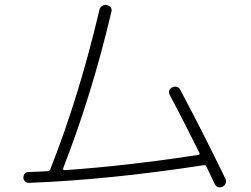

<svg xmlns="http://www.w3.org/2000/svg" viewBox="-20 -765 1040 797"><path d="M99.6 -5.9Q90.8 -5.9 84 -12.2Q77.1 -18.6 77.1 -27.8Q77.1 -37.1 83 -43.9Q88.9 -50.8 97.7 -50.8Q153.3 -52.7 179.7 -54.7Q186.5 -54.7 189.5 -63.5Q189.5 -64.5 190.4 -66.4Q309.6 -369.1 392.6 -723.6Q394.5 -734.4 403.8 -740.2Q413.1 -746.1 422.9 -744.1Q447.3 -738.3 442.4 -715.8Q361.3 -372.1 242.2 -66.4Q240.2 -59.6 248 -58.6Q504.9 -76.2 803.7 -122.1Q811.5 -124 807.6 -130.9Q736.3 -274.4 684.6 -371.1Q674.8 -392.6 695.3 -402.3Q704.1 -407.2 714.4 -404.3Q724.6 -401.4 728.5 -391.6Q824.2 -211.9 916 -22.5Q919.9 -13.7 916.5 -3.9Q913.1 5.9 904.3 9.8Q881.8 19.5 871.1 -2Q837.9 -71.3 836.9 -73.2Q834 -81.1 824.2 -79.1Q431.6 -18.6 99.6 -5.9Z"/></svg>

Font: Rounded Mgen+ 1m light
Style: Regular
Weight: 200
Designer: [Source Han Sans]
Ryoko NISHIZUKA  (kana & ideographs); Paul D. Hunt (Latin, Greek & Cyrillic); Wenlong ZHANG  (bopomofo
Version: Version 1.059.20150602